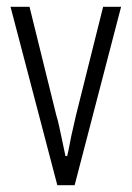

<svg xmlns="http://www.w3.org/2000/svg" viewBox="-20 -546 388 566"><path d="M149 0 11 -526H67L146 -206Q150 -194 154.5 -173Q159 -152 164 -128.5Q169 -105 173 -86H178Q182 -102 186 -124Q190 -146 195.5 -168.5Q201 -191 204 -206L284 -526H337L200 0Z"/></svg>

Font: Archivo Condensed ExtraLight
Style: Regular
Weight: 250
Width: 3
Designer: Hector Gatti
Foundry: Omnibus-Type
Version: Version 2.001